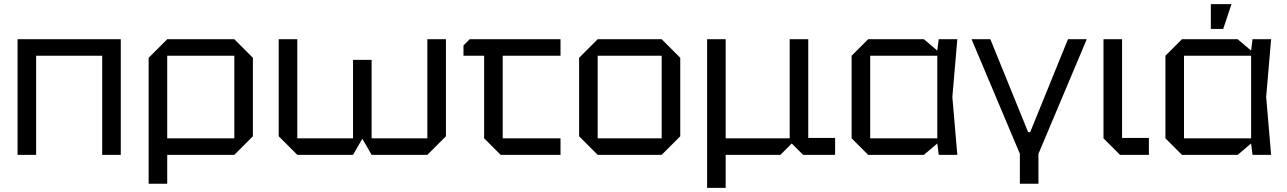

<svg xmlns="http://www.w3.org/2000/svg" viewBox="-20 -750 6235 930"><path d="M65 0V-560H565V0H475V-480H155V0Z M700 140V-470L790 -560H1115L1205 -470V-90L1115 0H790V140ZM1115 -480H790V-80H1115Z M1780 -460V-80H2050V-560H2140V-90L2050 0H1780L1735 -78L1690 0H1420L1330 -90V-560H1420V-80H1690V-460Z M2325 -80V-480H2225V-530L2255 -560H2695V-480H2415V-80H2695V0H2405Z M2785 -90V-470L2875 -560H3185L3275 -470V-90L3185 0H2875ZM2875 -80H3185V-480H2875Z M3405 160V-560H3495V-80H3805V-560H3895V-82H4025V0H3870L3815 -55L3760 0H3495V160Z M4185 0 4105 -80V-480L4185 -560H4455L4520 -505L4527 -560H4617L4593 -280L4617 0H4527L4520 -55L4455 0ZM4195 -80H4520V-480H4195Z M4920 -5 4686 -560H4777L4960 -110H4970L5153 -560H5244L5010 -5V140H4920Z M5325 -560H5415V-82H5545V0H5405L5325 -80Z M5705 0 5625 -80V-480L5705 -560H5975L6040 -505L6047 -560H6137L6113 -280L6137 0H6047L6040 -55L5975 0ZM5715 -80H6040V-480H5715ZM5845 -610V-730H5945L5905 -610Z"/></svg>

Font: Tektur
Style: Regular
Weight: 400
Designer: Adam Jagosz
Foundry: Adam Jagosz
Version: Version 1.005;gftools[0.9.30]